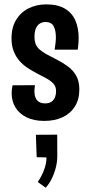

<svg xmlns="http://www.w3.org/2000/svg" viewBox="-20 -553 419 894"><path d="M185.8 10Q137.6 10 103.7 -6.7Q69.8 -23.4 52 -52.6Q34.2 -81.8 34.2 -119.4Q34.2 -128.6 35.4 -137.6Q36.6 -146.6 38.4 -155.8L142.8 -156.4Q141.8 -149.4 141 -142.2Q140.2 -135 140.2 -128.2Q140.2 -111.4 145.1 -98.9Q150 -86.4 161 -79Q172 -71.6 191 -71.6Q207.8 -71.6 218.8 -78.7Q229.8 -85.8 235.4 -98.8Q241 -111.8 241 -128.8Q241 -150 228.8 -163.4Q216.6 -176.8 196.1 -188Q175.6 -199.2 149.8 -212.4Q128.8 -223.4 107.9 -237.2Q87 -251 70.4 -269.9Q53.8 -288.8 43.7 -314.6Q33.6 -340.4 33.6 -374.4Q33.6 -425.4 55.1 -460.7Q76.6 -496 113.5 -514.3Q150.4 -532.6 195.4 -532.6Q248.2 -532.6 281.5 -513.2Q314.8 -493.8 330.5 -458.6Q346.2 -423.4 346.2 -376.4Q346.2 -368.4 345.7 -359.2Q345.2 -350 344.3 -340.8Q343.4 -331.6 342 -321.6H234.4Q236.8 -337.4 238.5 -352Q240.2 -366.6 240.2 -380Q240.2 -411.4 229.7 -431Q219.2 -450.6 191.8 -450.6Q177 -450.6 165.3 -443.2Q153.6 -435.8 147.1 -420.8Q140.6 -405.8 140.6 -382.6Q140.6 -361 146.7 -346.6Q152.8 -332.2 165.2 -321.8Q177.6 -311.4 195.2 -301.2Q219.2 -288.2 246 -274.6Q272.8 -261 296.4 -243.6Q320 -226.2 334.7 -200.5Q349.4 -174.8 349.4 -136.8Q349.4 -90.2 328.9 -57.4Q308.4 -24.6 271.9 -7.3Q235.4 10 185.8 10ZM192.8 321 155.6 294.4Q173.6 268.8 185 238.6Q196.4 208.4 196.4 180L150.8 179L147 74.6L246.4 74Q246.6 99 246.6 123.9Q246.6 148.8 246.8 173.8Q246.8 199.2 240.1 226.4Q233.4 253.6 221.3 278.3Q209.2 303 192.8 321Z"/></svg>

Font: Truculenta
Style: Regular
Weight: 400
Designer: Ivan Castro, Eva Sanz & Omnibus-Type Team
Foundry: Omnibus-Type
Version: Version 1.002